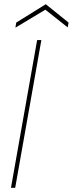

<svg xmlns="http://www.w3.org/2000/svg" viewBox="-20 -890 345 910"><path d="M32 0 156 -700H176L52 0ZM53 -759 57 -783 197 -870 305 -783 301 -760 195 -844Z"/></svg>

Font: DM Sans 10pt Thin
Style: Italic
Weight: 250
Italic angle: -10°
Version: Version 4.004;gftools[0.9.30]